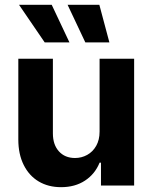

<svg xmlns="http://www.w3.org/2000/svg" viewBox="-20 -776 637 803"><path d="M396.5 -530.3H541V0H402.3V-95.7H396.5Q377.4 -48.3 335.7 -20.8Q293.9 6.8 235.4 6.8Q182.1 6.8 141.8 -17.1Q101.6 -41 79.1 -86.2Q56.6 -131.3 56.6 -192.4V-530.3H201.2V-217.8Q201.2 -170.9 226.3 -143.1Q251.5 -115.2 293.9 -115.2Q321.3 -115.2 344.7 -128.2Q368.2 -141.1 382.3 -166Q396.5 -190.9 396.5 -225.6ZM59.6 -755.9H196.3L270.5 -598.6H167ZM262.7 -755.9H395.5L437.5 -598.6H336.9Z"/></svg>

Font: Pretendard
Style: Bold
Weight: 700
Designer: Base glyphs from Inter by Rasmus Andersson; Hangeul glyphs from Noto Sans CJK(Source Han Sans) by Jang Soo-young and Kan
Foundry: Kil Hyung-jin
Version: Version 1.309